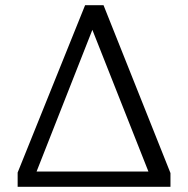

<svg xmlns="http://www.w3.org/2000/svg" viewBox="-20 -720 725 740"><path d="M379 -700 637 -53V0H48V-55L308 -700ZM121 -59H552L336 -605Z"/></svg>

Font: Bitter
Style: Regular
Weight: 400
Designer: Sol Matas, and Bitter project Authors
Foundry: Sol Matas
Version: Version 2.001